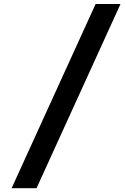

<svg xmlns="http://www.w3.org/2000/svg" viewBox="-20 -866 640 983"><path d="M39.5 97.5 469.5 -845.5H597L167 97.5Z"/></svg>

Font: Spline Sans Mono
Style: Bold Italic
Weight: 700
Italic angle: -4°
Monospace: yes
Version: Version 1.004